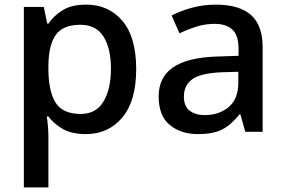

<svg xmlns="http://www.w3.org/2000/svg" viewBox="-20 -569 1234 829"><path d="M352 -549Q449 -549 508.5 -479Q568 -409 568 -270Q568 -133 508 -61.5Q448 10 351 10Q289 10 250.5 -12.5Q212 -35 189 -66H182Q185 -48 187 -23.5Q189 1 189 20V240H83V-539H169L184 -467H189Q212 -501 250.5 -525Q289 -549 352 -549ZM327 -462Q252 -462 221 -418.5Q190 -375 189 -287V-271Q189 -178 219 -127.5Q249 -77 329 -77Q395 -77 427 -131Q459 -185 459 -272Q459 -360 427 -411Q395 -462 327 -462Z M912 -549Q1013 -549 1063.5 -504.5Q1114 -460 1114 -365V0H1039L1018 -75H1014Q979 -31 940.5 -10.5Q902 10 834 10Q761 10 713 -29.5Q665 -69 665 -153Q665 -235 727 -278Q789 -321 918 -325L1010 -328V-358Q1010 -417 983 -441.5Q956 -466 907 -466Q866 -466 828 -454Q790 -442 755 -425L721 -502Q759 -522 808.5 -535.5Q858 -549 912 -549ZM937 -257Q845 -253 809.5 -226.5Q774 -200 774 -152Q774 -110 799 -91Q824 -72 864 -72Q926 -72 967.5 -107Q1009 -142 1009 -212V-259Z"/></svg>

Font: Noto Sans Tamil Medium
Style: Regular
Weight: 500
Designer: Jelle Bosma - Monotype Design Team
Foundry: Monotype Imaging Inc.
Version: Version 2.004; ttfautohint (v1.8.4.7-5d5b)